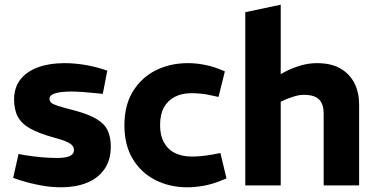

<svg xmlns="http://www.w3.org/2000/svg" viewBox="-20 -790 1607 818"><path d="M241 8Q199 8 155 0Q111 -8 66 -22L36 -32L59 -134L86 -129Q123 -123 157.5 -120Q192 -117 224 -117Q259 -117 277 -125Q295 -133 295 -150Q295 -161 289 -169Q283 -177 265 -185.5Q247 -194 210 -204Q144 -222 107.5 -243Q71 -264 55.5 -293.5Q40 -323 40 -368Q41 -420 68.5 -453.5Q96 -487 144 -504Q192 -521 254 -521Q294 -521 336 -514.5Q378 -508 419 -495L437 -489L418 -390L399 -392Q362 -396 333.5 -398Q305 -400 284 -400Q240 -400 215.5 -392.5Q191 -385 191 -370Q191 -359 198 -352.5Q205 -346 228 -338.5Q251 -331 299 -319Q358 -303 391.5 -283Q425 -263 438.5 -234.5Q452 -206 452 -166Q452 -107 424 -68Q396 -29 348.5 -10.5Q301 8 241 8Z M778 8Q703 8 642 -23Q581 -54 545.5 -113Q510 -172 510 -256Q510 -342 546.5 -401Q583 -460 644 -490.5Q705 -521 780 -521Q815 -521 848.5 -514.5Q882 -508 911 -497L938 -486L911 -377L878 -384Q857 -389 836 -391Q815 -393 795 -393Q755 -393 725 -377.5Q695 -362 678.5 -332.5Q662 -303 662 -257Q662 -213 679 -182.5Q696 -152 726.5 -137.5Q757 -123 797 -123Q816 -123 838 -125Q860 -127 887 -132L919 -138L945 -30L918 -19Q883 -5 847 1.5Q811 8 778 8Z M1025 0V-738L1176 -770V-474L1190 -482Q1224 -500 1259.5 -510.5Q1295 -521 1330 -521Q1392 -521 1431.5 -497.5Q1471 -474 1490.5 -434.5Q1510 -395 1510 -345V0H1359V-307Q1359 -345 1340 -365.5Q1321 -386 1274 -386Q1256 -386 1239 -381Q1222 -376 1204 -369L1176 -357V0Z"/></svg>

Font: REM SemiBold
Style: Regular
Weight: 600
Designer: Octavio Pardo
Foundry: Ashler Design
Version: Version 1.005;gftools[0.9.28]